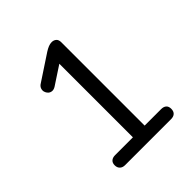

<svg xmlns="http://www.w3.org/2000/svg" viewBox="-192 -848 984 984"><g transform="rotate(-45 300.0 -356.0)"><path d="M155 0Q137 0 126.8 -10Q116.5 -20 116.5 -37Q116.5 -54.5 126.8 -63.5Q137 -72.5 155 -72.5H284V-635H328.5L183 -539.5Q170 -531.5 158.2 -532.8Q146.5 -534 138.5 -541.8Q130.5 -549.5 127.5 -560.5Q124.5 -571.5 128.8 -583Q133 -594.5 146.5 -602.5L284.5 -693.5Q298 -702 310.2 -707Q322.5 -712 334.5 -712Q349 -712 359 -703.5Q369 -695 369 -676.5V-72.5H488Q506.5 -72.5 516.5 -63.5Q526.5 -54.5 526.5 -37Q526.5 -19 516.5 -9.5Q506.5 0 488 0Z"/></g></svg>

Font: Nunito ExtraLight
Style: Regular
Weight: 200
Designer: Vernon Adams
Foundry: Vernon Adams
Version: Version 3.602;April 4, 2023;FontCreator 14.0.0.2856 64-bit